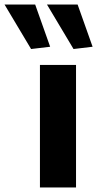

<svg xmlns="http://www.w3.org/2000/svg" viewBox="-127 -826 428 846"><path d="M10 -610 -107 -806H28L94 -620ZM197 -610 80 -806H215L281 -620ZM49 -540H208V0H49Z"/></svg>

Font: Encode Sans Compressed
Style: ExtraBold
Weight: 800
Designer: Pablo Impallari, Andres Torresi
Foundry: Pablo Impallari, Andres Torresi
Version: Version 1.000; ttfautohint (v1.00) -l 8 -r 50 -G 200 -x 14 -